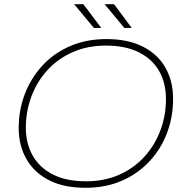

<svg xmlns="http://www.w3.org/2000/svg" viewBox="-20 -890 877 914"><path d="M387 4Q284 4 213.5 -32Q143 -68 106 -132.5Q69 -197 69 -281Q69 -366 98 -442Q127 -518 181 -577Q235 -636 312.5 -670Q390 -704 487 -704Q589 -704 660 -668Q731 -632 767.5 -568Q804 -504 804 -419Q804 -334 775.5 -258Q747 -182 692.5 -123Q638 -64 561 -30Q484 4 387 4ZM390 -27Q477 -27 547 -58Q617 -89 666.5 -143Q716 -197 743 -268Q770 -339 770 -418Q770 -494 738 -551Q706 -608 642 -640.5Q578 -673 484 -673Q397 -673 326.5 -642Q256 -611 206.5 -557Q157 -503 130 -432Q103 -361 103 -282Q103 -207 135.5 -149.5Q168 -92 231.5 -59.5Q295 -27 390 -27ZM572 -757 478 -870H523L607 -757ZM427 -757 333 -870H377L462 -757Z"/></svg>

Font: Montserrat Thin ExtraLight
Style: Italic
Weight: 250
Italic angle: -11.3°
Version: Version 9.000